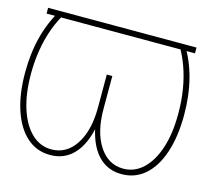

<svg xmlns="http://www.w3.org/2000/svg" viewBox="-87 -645 817 753"><g transform="rotate(15 321.0 -268.0)"><path d="M622.1 -545.9V-522.5H19.5V-545.9ZM67.4 -545.9H91.8Q67.9 -507.8 52.2 -464.8Q36.6 -421.9 29.1 -375.2Q21.5 -328.6 21.5 -279.3Q21.5 -197.3 41 -137.5Q60.5 -77.6 95 -45.2Q129.4 -12.7 174.8 -12.7Q236.3 -12.7 272.9 -68.8Q309.6 -125 309.6 -218.8V-352.5H332V-247.1Q332 -164.6 313.7 -107.2Q295.4 -49.8 260.5 -20Q225.6 9.8 175.8 9.8Q121.1 9.8 81.3 -25.4Q41.5 -60.5 19.8 -125.2Q-2 -189.9 -2 -277.3Q-2 -356.9 15.6 -424.1Q33.2 -491.2 67.4 -545.9ZM549.8 -545.9H574.2Q608.9 -491.2 626.2 -424.1Q643.6 -356.9 643.6 -277.3Q643.6 -189.9 622.1 -125.2Q600.6 -60.5 560.8 -25.4Q521 9.8 465.8 9.8Q416 9.8 381.1 -20Q346.2 -49.8 327.9 -107.2Q309.6 -164.6 309.6 -247.1V-352.5H332V-218.8Q332 -125 368.9 -68.8Q405.8 -12.7 466.8 -12.7Q512.2 -12.7 546.9 -45.2Q581.5 -77.6 601.1 -137.5Q620.6 -197.3 620.1 -279.3Q620.1 -328.6 612.5 -375.2Q605 -421.9 589.4 -464.8Q573.7 -507.8 549.8 -545.9Z"/></g></svg>

Font: Inter 28pt Thin
Style: Regular
Weight: 250
Designer: Rasmus Andersson
Foundry: rsms
Version: Version 4.001;git-66647c0bb